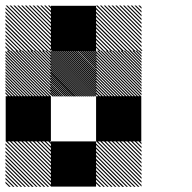

<svg xmlns="http://www.w3.org/2000/svg" viewBox="-21 -688 708 708"><path d="M500.8 -155.8 489.2 -167.5H495L500.8 -161.7ZM500.8 -141.7 475 -167.5H480.8L500.8 -147.5ZM500.8 -127.5 460.8 -167.5H466.7L500.8 -133.3ZM500.8 -113.3 446.7 -167.5H452.5L500.8 -119.2ZM500.8 -99.2 432.5 -167.5H438.3L500.8 -105ZM500.8 -85 418.3 -167.5H424.2L500.8 -90.8ZM500.8 -70.8 404.2 -167.5H410L500.8 -76.7ZM500.8 -56.7 390 -167.5H395.8L500.8 -62.5ZM500.8 -42.5 375.8 -167.5H381.7L500.8 -48.3ZM500.8 -28.3 361.7 -167.5H367.5L500.8 -34.2ZM500.8 -14.2 347.5 -167.5H353.3L500.8 -20ZM500.8 0 333.3 -167.5H339.2L500.8 -5.8ZM487.5 0.8 332.5 -154.2V-160L493.3 0.8ZM473.3 0.8 332.5 -140V-145.8L479.2 0.8ZM459.2 0.8 332.5 -125.8V-131.7L465 0.8ZM445 0.8 332.5 -111.7V-117.5L450.8 0.8ZM430 0.8 332.5 -96.7V-103.3L436.7 0.8ZM416.7 0.8 332.5 -83.3V-89.2L422.5 0.8ZM402.5 0.8 332.5 -69.2V-75L408.3 0.8ZM388.3 0.8 332.5 -55V-60.8L394.2 0.8ZM374.2 0.8 332.5 -40.8V-46.7L380 0.8ZM360 0.8 332.5 -26.7V-32.5L365.8 0.8ZM345.8 0.8 332.5 -12.5V-18.3L351.7 0.8ZM167.5 -155.8 155.8 -167.5H161.7L167.5 -161.7ZM167.5 -141.7 141.7 -167.5H147.5L167.5 -147.5ZM167.5 -127.5 127.5 -167.5H133.3L167.5 -133.3ZM167.5 -113.3 113.3 -167.5H119.2L167.5 -119.2ZM167.5 -99.2 99.2 -167.5H105L167.5 -105ZM167.5 -85 85 -167.5H90.8L167.5 -90.8ZM167.5 -70.8 70.8 -167.5H76.7L167.5 -76.7ZM167.5 -56.7 56.7 -167.5H62.5L167.5 -62.5ZM167.5 -42.5 42.5 -167.5H48.3L167.5 -48.3ZM167.5 -28.3 28.3 -167.5H34.2L167.5 -34.2ZM167.5 -14.2 14.2 -167.5H20L167.5 -20ZM167.5 0 0 -167.5H5.8L167.5 -5.8ZM154.2 0.8 -0.8 -154.2V-160L160 0.8ZM140 0.8 -0.8 -140V-145.8L145.8 0.8ZM125.8 0.8 -0.8 -125.8V-131.7L131.7 0.8ZM111.7 0.8 -0.8 -111.7V-117.5L117.5 0.8ZM96.7 0.8 -0.8 -96.7V-103.3L103.3 0.8ZM83.3 0.8 -0.8 -83.3V-89.2L89.2 0.8ZM69.2 0.8 -0.8 -69.2V-75L75 0.8ZM55 0.8 -0.8 -55V-60.8L60.8 0.8ZM40.8 0.8 -0.8 -40.8V-46.7L46.7 0.8ZM26.7 0.8 -0.8 -26.7V-32.5L32.5 0.8ZM12.5 0.8 -0.8 -12.5V-18.3L18.3 0.8ZM500.8 -499.2 499.2 -500.8H500.8ZM500.8 -488.3 488.3 -500.8H494.2L500.8 -494.2ZM500.8 -477.5 477.5 -500.8H483.3L500.8 -483.3ZM500.8 -466.7 466.7 -500.8H472.5L500.8 -472.5ZM500.8 -455.8 455.8 -500.8H461.7L500.8 -461.7ZM500.8 -445 445 -500.8H450.8L500.8 -450.8ZM500.8 -434.2 434.2 -500.8H440L500.8 -440ZM500.8 -423.3 423.3 -500.8H429.2L500.8 -429.2ZM500.8 -412.5 412.5 -500.8H418.3L500.8 -418.3ZM500.8 -401.7 401.7 -500.8H407.5L500.8 -407.5ZM500.8 -390.8 390.8 -500.8H396.7L500.8 -396.7ZM500.8 -380 380 -500.8H385.8L500.8 -385.8ZM500.8 -369.2 369.2 -500.8H375L500.8 -375ZM500.8 -358.3 358.3 -500.8H364.2L500.8 -364.2ZM500.8 -347.5 347.5 -500.8H353.3L500.8 -353.3ZM500.8 -336.7 336.7 -500.8H342.5L500.8 -342.5ZM494.2 -332.5 332.5 -494.2V-500L500 -332.5ZM483.3 -332.5 332.5 -483.3V-489.2L489.2 -332.5ZM472.5 -332.5 332.5 -472.5V-478.3L478.3 -332.5ZM461.7 -332.5 332.5 -461.7V-467.5L467.5 -332.5ZM450.8 -332.5 332.5 -450.8V-456.7L456.7 -332.5ZM440 -332.5 332.5 -440V-445.8L445.8 -332.5ZM429.2 -332.5 332.5 -429.2V-435L435 -332.5ZM418.3 -332.5 332.5 -418.3V-424.2L424.2 -332.5ZM407.5 -332.5 332.5 -407.5V-413.3L413.3 -332.5ZM396.7 -332.5 332.5 -396.7V-402.5L402.5 -332.5ZM385.8 -332.5 332.5 -385.8V-391.7L391.7 -332.5ZM375 -332.5 332.5 -375V-380.8L380.8 -332.5ZM364.2 -332.5 332.5 -364.2V-370L370 -332.5ZM353.3 -332.5 332.5 -353.3V-359.2L359.2 -332.5ZM342.5 -332.5 332.5 -342.5V-348.3L348.3 -332.5ZM500.8 -500.8H505L500.8 -505ZM334.2 -493.3 326.7 -500.8H332.5L334.2 -499.2ZM334.2 -485.8 319.2 -500.8H325L334.2 -491.7ZM334.2 -478.3 311.7 -500.8H317.5L334.2 -484.2ZM334.2 -470.8 304.2 -500.8H310L334.2 -476.7ZM334.2 -463.3 296.7 -500.8H302.5L334.2 -469.2ZM334.2 -455.8 289.2 -500.8H295L334.2 -461.7ZM334.2 -448.3 281.7 -500.8H287.5L334.2 -454.2ZM334.2 -440.8 274.2 -500.8H280L334.2 -446.7ZM334.2 -433.3 266.7 -500.8H272.5L334.2 -439.2ZM334.2 -425.8 259.2 -500.8H264.2L334.2 -430.8ZM334.2 -418.3 251.7 -500.8H257.5L334.2 -424.2ZM334.2 -410.8 244.2 -500.8H250L334.2 -416.7ZM334.2 -403.3 236.7 -500.8H242.5L334.2 -409.2ZM334.2 -395.8 229.2 -500.8H235L334.2 -401.7ZM334.2 -388.3 221.7 -500.8H227.5L334.2 -394.2ZM334.2 -380.8 214.2 -500.8H220L334.2 -386.7ZM334.2 -373.3 206.7 -500.8H212.5L334.2 -379.2ZM334.2 -365.8 199.2 -500.8H205L334.2 -371.7ZM334.2 -358.3 191.7 -500.8H197.5L334.2 -364.2ZM334.2 -350.8 184.2 -500.8H190L334.2 -356.7ZM334.2 -343.3 176.7 -500.8H182.5L334.2 -349.2ZM334.2 -335.8 169.2 -500.8H175L334.2 -341.7ZM330 -332.5 165.8 -496.7 167.5 -500.8 334.2 -334.2ZM322.5 -332.5 165.8 -489.2V-495L328.3 -332.5ZM315 -332.5 165.8 -481.7V-487.5L320.8 -332.5ZM307.5 -332.5 165.8 -474.2V-480L313.3 -332.5ZM300 -332.5 165.8 -466.7V-472.5L305.8 -332.5ZM292.5 -332.5 165.8 -459.2V-465L298.3 -332.5ZM285 -332.5 165.8 -451.7V-457.5L290.8 -332.5ZM277.5 -332.5 165.8 -444.2V-450L283.3 -332.5ZM270 -332.5 165.8 -436.7V-442.5L275.8 -332.5ZM262.5 -332.5 165.8 -429.2V-435L268.3 -332.5ZM254.2 -332.5 165.8 -420.8V-427.5L260.8 -332.5ZM247.5 -332.5 165.8 -414.2V-420L253.3 -332.5ZM240 -332.5 165.8 -406.7V-412.5L245.8 -332.5ZM232.5 -332.5 165.8 -399.2V-405L238.3 -332.5ZM225 -332.5 165.8 -391.7V-397.5L230.8 -332.5ZM217.5 -332.5 165.8 -384.2V-390L223.3 -332.5ZM210 -332.5 165.8 -376.7V-381.7L215 -332.5ZM202.5 -332.5 165.8 -369.2V-375L208.3 -332.5ZM195 -332.5 165.8 -361.7V-367.5L200.8 -332.5ZM187.5 -332.5 165.8 -354.2V-360L193.3 -332.5ZM180 -332.5 165.8 -346.7V-352.5L185.8 -332.5ZM172.5 -332.5 165.8 -339.2V-345L178.3 -332.5ZM167.5 -499.2 165.8 -500.8H167.5ZM167.5 -488.3 155 -500.8H160.8L167.5 -494.2ZM167.5 -477.5 144.2 -500.8H150L167.5 -483.3ZM167.5 -466.7 133.3 -500.8H139.2L167.5 -472.5ZM167.5 -455.8 122.5 -500.8H128.3L167.5 -461.7ZM167.5 -445 111.7 -500.8H117.5L167.5 -450.8ZM167.5 -434.2 100.8 -500.8H106.7L167.5 -440ZM167.5 -423.3 90 -500.8H95.8L167.5 -429.2ZM167.5 -412.5 79.2 -500.8H85L167.5 -418.3ZM167.5 -401.7 68.3 -500.8H74.2L167.5 -407.5ZM167.5 -390.8 57.5 -500.8H63.3L167.5 -396.7ZM167.5 -380 46.7 -500.8H52.5L167.5 -385.8ZM167.5 -369.2 35.8 -500.8H41.7L167.5 -375ZM167.5 -358.3 25 -500.8H30.8L167.5 -364.2ZM167.5 -347.5 14.2 -500.8H20L167.5 -353.3ZM167.5 -336.7 3.3 -500.8H9.2L167.5 -342.5ZM160.8 -332.5 -0.8 -494.2V-500L166.7 -332.5ZM150 -332.5 -0.8 -483.3V-489.2L155.8 -332.5ZM139.2 -332.5 -0.8 -472.5V-478.3L145 -332.5ZM128.3 -332.5 -0.8 -461.7V-467.5L134.2 -332.5ZM117.5 -332.5 -0.8 -450.8V-456.7L123.3 -332.5ZM106.7 -332.5 -0.8 -440V-445.8L112.5 -332.5ZM95.8 -332.5 -0.8 -429.2V-435L101.7 -332.5ZM85 -332.5 -0.8 -418.3V-424.2L90.8 -332.5ZM74.2 -332.5 -0.8 -407.5V-413.3L80 -332.5ZM63.3 -332.5 -0.8 -396.7V-402.5L69.2 -332.5ZM52.5 -332.5 -0.8 -385.8V-391.7L58.3 -332.5ZM41.7 -332.5 -0.8 -375V-380.8L47.5 -332.5ZM30.8 -332.5 -0.8 -364.2V-370L36.7 -332.5ZM20 -332.5 -0.8 -353.3V-359.2L25.8 -332.5ZM9.2 -332.5 -0.8 -342.5V-348.3L15 -332.5ZM167.5 -500.8H171.7L167.5 -505ZM500.8 -655.8 489.2 -667.5H495L500.8 -661.7ZM500.8 -641.7 475 -667.5H480.8L500.8 -647.5ZM500.8 -627.5 460.8 -667.5H466.7L500.8 -633.3ZM500.8 -613.3 446.7 -667.5H452.5L500.8 -619.2ZM500.8 -599.2 432.5 -667.5H438.3L500.8 -605ZM500.8 -585 418.3 -667.5H424.2L500.8 -590.8ZM500.8 -570.8 404.2 -667.5H410L500.8 -576.7ZM500.8 -556.7 390 -667.5H395.8L500.8 -562.5ZM500.8 -542.5 375.8 -667.5H381.7L500.8 -548.3ZM500.8 -528.3 361.7 -667.5H367.5L500.8 -534.2ZM500.8 -514.2 347.5 -667.5H353.3L500.8 -520ZM500.8 -500 333.3 -667.5H339.2L500.8 -505.8ZM487.5 -499.2 332.5 -654.2V-660L493.3 -499.2ZM473.3 -499.2 332.5 -640V-645.8L479.2 -499.2ZM459.2 -499.2 332.5 -625.8V-631.7L465 -499.2ZM445 -499.2 332.5 -611.7V-617.5L450.8 -499.2ZM430 -499.2 332.5 -596.7V-603.3L436.7 -499.2ZM416.7 -499.2 332.5 -583.3V-589.2L422.5 -499.2ZM402.5 -499.2 332.5 -569.2V-575L408.3 -499.2ZM388.3 -499.2 332.5 -555V-560.8L394.2 -499.2ZM374.2 -499.2 332.5 -540.8V-546.7L380 -499.2ZM360 -499.2 332.5 -526.7V-532.5L365.8 -499.2ZM345.8 -499.2 332.5 -512.5V-518.3L351.7 -499.2ZM167.5 -655.8 155.8 -667.5H161.7L167.5 -661.7ZM167.5 -641.7 141.7 -667.5H147.5L167.5 -647.5ZM167.5 -627.5 127.5 -667.5H133.3L167.5 -633.3ZM167.5 -613.3 113.3 -667.5H119.2L167.5 -619.2ZM167.5 -599.2 99.2 -667.5H105L167.5 -605ZM167.5 -585 85 -667.5H90.8L167.5 -590.8ZM167.5 -570.8 70.8 -667.5H76.7L167.5 -576.7ZM167.5 -556.7 56.7 -667.5H62.5L167.5 -562.5ZM167.5 -542.5 42.5 -667.5H48.3L167.5 -548.3ZM167.5 -528.3 28.3 -667.5H34.2L167.5 -534.2ZM167.5 -514.2 14.2 -667.5H20L167.5 -520ZM167.5 -500 0 -667.5H5.8L167.5 -505.8ZM154.2 -499.2 -0.8 -654.2V-660L160 -499.2ZM140 -499.2 -0.8 -640V-645.8L145.8 -499.2ZM125.8 -499.2 -0.8 -625.8V-631.7L131.7 -499.2ZM111.7 -499.2 -0.8 -611.7V-617.5L117.5 -499.2ZM96.7 -499.2 -0.8 -596.7V-603.3L103.3 -499.2ZM83.3 -499.2 -0.8 -583.3V-589.2L89.2 -499.2ZM69.2 -499.2 -0.8 -569.2V-575L75 -499.2ZM55 -499.2 -0.8 -555V-560.8L60.8 -499.2ZM40.8 -499.2 -0.8 -540.8V-546.7L46.7 -499.2ZM26.7 -499.2 -0.8 -526.7V-532.5L32.5 -499.2ZM12.5 -499.2 -0.8 -512.5V-518.3L18.3 -499.2ZM166.7 -166.7H333.3V0H166.7ZM333.3 -333.3H500V-166.7H333.3ZM0 -333.3H166.7V-166.7H0ZM166.7 -666.7H333.3V-500H166.7Z"/></svg>

Font: 0xA000-Pixelated
Style: Pixelated
Weight: 400
Version: Version 0.1